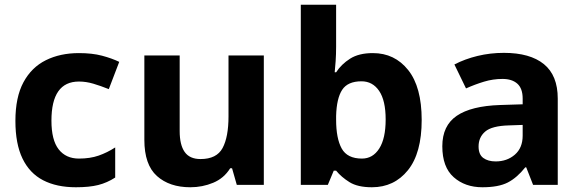

<svg xmlns="http://www.w3.org/2000/svg" viewBox="-20 -780 2448 810"><path d="M300 10Q219 10 162 -19.5Q105 -49 75 -111Q45 -173 45 -270Q45 -370 79 -433Q113 -496 173.5 -526Q234 -556 313 -556Q369 -556 410.5 -545Q452 -534 483 -519L439 -404Q404 -418 373.5 -427Q343 -436 313 -436Q197 -436 197 -271Q197 -189 227.5 -150Q258 -111 313 -111Q360 -111 396 -123.5Q432 -136 466 -158V-31Q432 -9 394.5 0.5Q357 10 300 10Z M1093 -546V0H979L959 -70H951Q925 -28 879.5 -9Q834 10 783 10Q695 10 642 -37.5Q589 -85 589 -190V-546H738V-227Q738 -169 759 -139Q780 -109 826 -109Q894 -109 919 -155.5Q944 -202 944 -289V-546Z M1398 -583Q1398 -552 1396 -522Q1394 -492 1392 -475H1398Q1420 -509 1457 -532.5Q1494 -556 1553 -556Q1645 -556 1702 -484.5Q1759 -413 1759 -274Q1759 -134 1701 -62Q1643 10 1549 10Q1489 10 1454.5 -11.5Q1420 -33 1398 -60H1388L1363 0H1249V-760H1398ZM1505 -437Q1447 -437 1423.5 -401Q1400 -365 1398 -291V-275Q1398 -196 1421.5 -153.5Q1445 -111 1507 -111Q1553 -111 1580 -153.5Q1607 -196 1607 -276Q1607 -356 1579.5 -396.5Q1552 -437 1505 -437Z M2106 -557Q2216 -557 2274.5 -509.5Q2333 -462 2333 -364V0H2229L2200 -74H2196Q2161 -30 2122 -10Q2083 10 2015 10Q1942 10 1894 -32.5Q1846 -75 1846 -163Q1846 -250 1907 -291.5Q1968 -333 2090 -337L2185 -340V-364Q2185 -407 2162.5 -427Q2140 -447 2100 -447Q2060 -447 2022 -435.5Q1984 -424 1946 -407L1897 -508Q1941 -531 1994.5 -544Q2048 -557 2106 -557ZM2127 -251Q2055 -249 2027 -225Q1999 -201 1999 -162Q1999 -128 2019 -113.5Q2039 -99 2071 -99Q2119 -99 2152 -127.5Q2185 -156 2185 -208V-253Z"/></svg>

Font: Noto Naskh Arabic
Style: Regular
Weight: 400
Designer: Monotype Design Team, David Williams, Mohamad Dakak and Nizar Qandah
Foundry: Monotype Imaging Inc.
Version: Version 2.013